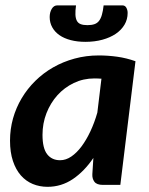

<svg xmlns="http://www.w3.org/2000/svg" viewBox="-20 -703 568 730"><path d="M437.5 0H371.6Q347.7 0 338.9 -12Q330.1 -23.9 331.1 -41L335 -102.5Q300.8 -51.8 257.1 -22.2Q213.4 7.3 160.6 7.3Q130.9 7.3 104.7 -3.4Q78.6 -14.2 59.3 -36.1Q40 -58.1 29.1 -91.1Q18.1 -124 18.1 -168.5Q18.1 -211.9 29.5 -252.7Q41 -293.5 62.5 -329.6Q84 -365.7 114.3 -395.5Q144.5 -425.3 182.1 -446.8Q219.7 -468.3 263.4 -480.2Q307.1 -492.2 355.5 -492.2Q390.6 -492.2 425.8 -487.3Q460.9 -482.4 495.1 -470.2ZM208.5 -93.8Q230.5 -93.8 251.2 -107.9Q272 -122.1 290.3 -146.7Q308.6 -171.4 324 -204.3Q339.4 -237.3 350.1 -274.9L365.7 -403.8Q358.9 -404.3 352.1 -404.5Q345.2 -404.8 338.9 -404.8Q296.9 -404.8 260.7 -387.5Q224.6 -370.1 198.2 -340.8Q171.9 -311.5 156.7 -272.7Q141.6 -233.9 141.6 -190.4Q141.6 -139.2 159.4 -116.5Q177.2 -93.8 208.5 -93.8ZM312.5 -607.4Q328.1 -607.4 338.9 -611.1Q349.6 -614.7 356.4 -623.5Q363.3 -632.3 367.4 -646.7Q371.6 -661.1 374 -682.6H444.8Q455.6 -682.6 460.4 -673.6Q465.3 -664.6 465.3 -653.8Q465.3 -629.4 453.4 -609.1Q441.4 -588.9 420.2 -574.5Q398.9 -560.1 369.4 -552Q339.8 -543.9 304.7 -543.9Q273.9 -543.9 248.8 -550.5Q223.6 -557.1 206.1 -569.3Q188.5 -581.5 178.7 -599.1Q168.9 -616.7 168.9 -638.2Q168.9 -656.2 176.8 -669.4Q184.6 -682.6 198.2 -682.6H269Q266.1 -661.1 266.8 -646.7Q267.6 -632.3 272.5 -623.5Q277.3 -614.7 287.1 -611.1Q296.9 -607.4 312.5 -607.4Z"/></svg>

Font: Carlito
Style: Bold Italic
Weight: 700
Italic angle: -7°
Designer: Lukasz Dziedzic
Foundry: tyPoland Lukasz Dziedzic
Version: Version 1.104